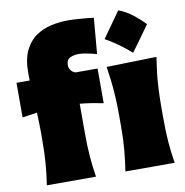

<svg xmlns="http://www.w3.org/2000/svg" viewBox="-94 -972 1019 1060"><g transform="rotate(-10 416.0 -441.5)"><path d="M638.6 -882.9Q679.9 -867.9 715.9 -839.9Q751.9 -812 782 -780.3Q757.3 -745.4 731.8 -710Q706.2 -674.5 679.4 -638Q648.2 -665.4 613.3 -690.9Q578.4 -716.4 537.1 -739.5Q590.2 -813.1 638.6 -882.9ZM83 0Q92.3 -61 96.9 -119.1Q101.6 -177.2 101.6 -250.5V-308.6Q101.6 -329.6 100.6 -354Q99.6 -378.4 98.6 -404.8L16.1 -392.1V-586.4H90.3Q89.8 -598.1 89.6 -609.1Q89.4 -620.1 89.4 -629.4Q89.4 -704.6 112.3 -752.9Q135.3 -801.3 173.6 -828.1Q211.9 -855 259 -865.7Q306.2 -876.5 355 -876.5Q379.9 -876.5 408.2 -874.5Q436.5 -872.6 461.2 -870.4Q485.8 -868.2 499 -866.2L481.9 -665Q460.4 -671.9 429.7 -677.7Q398.9 -683.6 384.8 -683.6Q354.5 -683.6 333.3 -673.6Q312 -663.6 312 -630.9Q312 -618.7 321 -605.2Q330.1 -591.8 346.7 -586.4H470.7V-392.1Q436 -398.9 403.8 -404.1Q371.6 -409.2 339.8 -412.1V-250.5Q339.8 -177.2 344.2 -119.1Q348.6 -61 358.4 0ZM523.4 0Q532.7 -61 537.8 -119.1Q543 -177.2 543 -250.5V-308.6Q543 -371.1 540 -418.5Q537.1 -465.8 532.5 -505.9Q527.8 -545.9 521.5 -586.4L801.8 -593.3Q795.4 -551.8 790.5 -510.7Q785.6 -469.7 783 -421.4Q780.3 -373 780.3 -308.6V-250.5Q780.3 -177.2 784.9 -119.1Q789.6 -61 799.3 0Z"/></g></svg>

Font: Pinar-FD Black
Style: Regular
Weight: 900
Designer: Amin Abedi
Version: Version 3.000